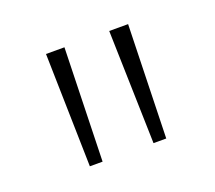

<svg xmlns="http://www.w3.org/2000/svg" viewBox="-59 -942 461 411"><g transform="rotate(-20 171.0 -737.0)"><path d="M84 -608H113L120 -866H78ZM229 -608H258L265 -866H222Z"/></g></svg>

Font: Noto Sans Malayalam UI Condensed ExtraLight
Style: Regular
Weight: 200
Width: 3
Designer: Jelle Bosma - Monotype Design Team
Foundry: Monotype Imaging Inc.
Version: Version 2.104